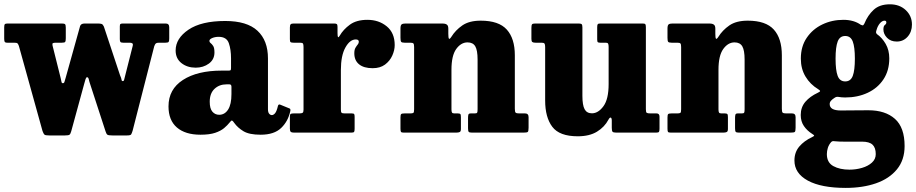

<svg xmlns="http://www.w3.org/2000/svg" viewBox="-22 -632 4366 915"><path d="M291 -261.5 359.5 -507Q363 -520 382 -520H442Q456.5 -520 462.5 -517.8Q468.5 -515.5 473 -505.5L550 -273.5Q556.5 -259 557.2 -252.2Q558 -245.5 563 -245.5Q568.5 -245.5 569.8 -252.8Q571 -260 575 -273.5L610 -411.5Q613 -422 609 -425.2Q605 -428.5 595.5 -428.5H565Q554.5 -428.5 551.8 -432.2Q549 -436 549 -445.5V-506.5Q549 -515.5 552.2 -517.8Q555.5 -520 565 -520H767.5Q784.5 -520 784.5 -502V-449Q784.5 -436.5 781.8 -432.5Q779 -428.5 766.5 -428.5H737Q725.5 -428.5 721.2 -425.5Q717 -422.5 713 -411.5L610 -9Q606 4 602.8 8.8Q599.5 13.5 582 13.5H514.5Q495.5 13.5 490.2 10.2Q485 7 481 -6L408.5 -228.5Q403.5 -243 401.2 -253.5Q399 -264 393 -264Q388.5 -264 385.5 -254.2Q382.5 -244.5 379 -231.5L317.5 -6.5Q314 6 309.5 9.8Q305 13.5 286.5 13.5H214Q194.5 13.5 190 9.8Q185.5 6 180.5 -8L68 -413Q64.5 -422.5 61.2 -425.5Q58 -428.5 44.5 -428.5H13Q2 -428.5 0 -433.5Q-2 -438.5 -2 -449V-501.5Q-2 -513.5 1.2 -516.8Q4.5 -520 15.5 -520H272Q284 -520 287.8 -516.8Q291.5 -513.5 291.5 -500.5V-450Q291.5 -436.5 288.8 -432.5Q286 -428.5 273 -428.5H246Q233 -428.5 229.8 -426.2Q226.5 -424 228.5 -414.5L267 -260.5Q270 -249 271 -242.2Q272 -235.5 277.5 -235.5Q283.5 -235.5 285.2 -242Q287 -248.5 291 -261.5Z M781 -125Q781 -206.5 849.8 -251Q918.5 -295.5 1035 -295.5H1066Q1075 -295.5 1077 -297.5Q1079 -299.5 1079 -308.5V-354Q1079 -396 1068.5 -426.2Q1058 -456.5 1020 -456.5Q1003 -456.5 989.5 -450.8Q976 -445 976 -437.5Q976 -431 982 -426.5Q988 -422 994 -412.8Q1000 -403.5 1000 -382Q1000 -348.5 973.5 -329Q947 -309.5 910.5 -309.5Q870.5 -309.5 842.8 -331.2Q815 -353 815 -391.5Q815 -449 876.2 -490.5Q937.5 -532 1051.5 -532Q1155 -532 1205 -485.5Q1255 -439 1255 -353.5V-111.5Q1255 -96.5 1260.8 -90Q1266.5 -83.5 1273.5 -83.5Q1281.5 -83.5 1289 -92.5Q1296.5 -101.5 1302.5 -127Q1305 -137 1314 -133L1358 -115Q1363.5 -113 1361.5 -103Q1351.5 -54.5 1318 -22.2Q1284.5 10 1220.5 10H1220Q1166 10 1138.5 -6.5Q1111 -23 1094.5 -46Q1087.5 -56.5 1083.8 -57.5Q1080 -58.5 1073 -49Q1062 -35 1046 -21.5Q1030 -8 1003.2 1Q976.5 10 933.5 10Q861 10 821 -24.5Q781 -59 781 -125ZM977.5 -147Q977.5 -114.5 990.2 -99.8Q1003 -85 1022.5 -85Q1049 -85 1065 -109.8Q1081 -134.5 1081 -183.5V-218.5Q1081 -230 1071.5 -230H1057Q1023 -230 1000.2 -208.5Q977.5 -187 977.5 -147Z M1424.5 -407.5Q1424.5 -420 1422 -424.2Q1419.5 -428.5 1407.5 -428.5H1377Q1366 -428.5 1362.8 -431.2Q1359.5 -434 1359.5 -445V-500.5Q1359.5 -512.5 1363.2 -516.2Q1367 -520 1378 -520H1570Q1579.5 -520 1583 -517.2Q1586.5 -514.5 1586.5 -504V-474.5Q1586.5 -442.5 1597 -462Q1614 -491.5 1645.5 -514.5Q1677 -537.5 1729 -537.5Q1783 -537.5 1821 -506.5Q1859 -475.5 1859 -417Q1859 -393 1847.5 -367.2Q1836 -341.5 1812.8 -324.2Q1789.5 -307 1754 -307Q1712 -307 1689.2 -325.5Q1666.5 -344 1666.5 -378Q1666.5 -395 1672 -404.2Q1677.5 -413.5 1682.8 -419.8Q1688 -426 1688 -433Q1688 -444 1673.5 -444Q1645.5 -444 1624 -405.5Q1602.5 -367 1602.5 -298V-110Q1602.5 -98 1605.8 -94.8Q1609 -91.5 1621.5 -91.5H1654.5Q1664 -91.5 1666 -88Q1668 -84.5 1668 -75V-19Q1668 -8 1665.8 -4Q1663.5 0 1653 0H1379.5Q1368.5 0 1364 -3.5Q1359.5 -7 1359.5 -18.5V-77Q1359.5 -87 1363.5 -89.2Q1367.5 -91.5 1377.5 -91.5H1403.5Q1416 -91.5 1420.2 -94.5Q1424.5 -97.5 1424.5 -109.5Z M1933 -428.5H1906Q1893 -428.5 1889.8 -432.8Q1886.5 -437 1886.5 -452V-496Q1886.5 -511.5 1892 -515.8Q1897.5 -520 1911 -520H2087.5Q2099 -520 2106.8 -515.2Q2114.5 -510.5 2114.5 -495.5V-471Q2114.5 -452 2117.5 -447.8Q2120.5 -443.5 2129 -456.5Q2148.5 -488 2181.2 -510.8Q2214 -533.5 2269 -533.5Q2355 -533.5 2393.2 -491Q2431.5 -448.5 2431.5 -368.5V-113.5Q2431.5 -98.5 2435.5 -95Q2439.5 -91.5 2452.5 -91.5H2480.5Q2497 -91.5 2497 -73.5V-23.5Q2497 -6.5 2493 -3.2Q2489 0 2473 0H2227Q2214.5 0 2211.5 -4Q2208.5 -8 2208.5 -21V-70Q2208.5 -80 2210.2 -85.8Q2212 -91.5 2221.5 -91.5H2240Q2249.5 -91.5 2251.8 -94.8Q2254 -98 2254 -111.5V-348Q2254 -392.5 2243 -411.2Q2232 -430 2206 -430Q2175 -430 2152.2 -398.5Q2129.5 -367 2129.5 -299.5V-111Q2129.5 -100 2132 -95.8Q2134.5 -91.5 2143 -91.5H2160Q2169 -91.5 2171.8 -88.5Q2174.5 -85.5 2174.5 -73V-17.5Q2174.5 -5.5 2168.8 -2.8Q2163 0 2152 0H1902Q1891 0 1888.8 -3.8Q1886.5 -7.5 1886.5 -19.5V-72Q1886.5 -85 1889.8 -88.2Q1893 -91.5 1905.5 -91.5H1932.5Q1944 -91.5 1947.8 -94Q1951.5 -96.5 1951.5 -111V-408Q1951.5 -421.5 1948 -425Q1944.5 -428.5 1933 -428.5Z M2576 -153V-408Q2576 -420 2573 -424.2Q2570 -428.5 2559 -428.5H2530Q2519 -428.5 2514.8 -431.8Q2510.5 -435 2510.5 -446.5V-499Q2510.5 -512 2513.5 -516Q2516.5 -520 2529 -520H2734.5Q2746 -520 2749.8 -516.8Q2753.5 -513.5 2753.5 -501.5V-175.5Q2753.5 -131 2764 -111.5Q2774.5 -92 2799 -92Q2829 -92 2853.8 -125.8Q2878.5 -159.5 2878.5 -231.5V-408.5Q2878.5 -419.5 2876 -424Q2873.5 -428.5 2865 -428.5H2838Q2830 -428.5 2827 -431Q2824 -433.5 2824 -444V-502Q2824 -513 2826.5 -516.5Q2829 -520 2839.5 -520H3040Q3051 -520 3053.5 -516.5Q3056 -513 3056 -502V-111Q3056 -97 3060.2 -94.2Q3064.5 -91.5 3078 -91.5H3107Q3121 -91.5 3121 -76V-19Q3121 -7.5 3118.5 -3.8Q3116 0 3105 0H2915Q2901 0 2897.2 -4.2Q2893.5 -8.5 2893.5 -23V-57.5Q2893.5 -69.5 2888.8 -71.5Q2884 -73.5 2877.5 -61.5Q2859 -26.5 2823 -4.5Q2787 17.5 2731.5 17.5Q2644 17.5 2610 -27.8Q2576 -73 2576 -153Z M3205.5 -428.5H3178.5Q3165.5 -428.5 3162.2 -432.8Q3159 -437 3159 -452V-496Q3159 -511.5 3164.5 -515.8Q3170 -520 3183.5 -520H3360Q3371.5 -520 3379.2 -515.2Q3387 -510.5 3387 -495.5V-471Q3387 -452 3390 -447.8Q3393 -443.5 3401.5 -456.5Q3421 -488 3453.8 -510.8Q3486.5 -533.5 3541.5 -533.5Q3627.5 -533.5 3665.8 -491Q3704 -448.5 3704 -368.5V-113.5Q3704 -98.5 3708 -95Q3712 -91.5 3725 -91.5H3753Q3769.5 -91.5 3769.5 -73.5V-23.5Q3769.5 -6.5 3765.5 -3.2Q3761.5 0 3745.5 0H3499.5Q3487 0 3484 -4Q3481 -8 3481 -21V-70Q3481 -80 3482.8 -85.8Q3484.5 -91.5 3494 -91.5H3512.5Q3522 -91.5 3524.2 -94.8Q3526.5 -98 3526.5 -111.5V-348Q3526.5 -392.5 3515.5 -411.2Q3504.5 -430 3478.5 -430Q3447.5 -430 3424.8 -398.5Q3402 -367 3402 -299.5V-111Q3402 -100 3404.5 -95.8Q3407 -91.5 3415.5 -91.5H3432.5Q3441.5 -91.5 3444.2 -88.5Q3447 -85.5 3447 -73V-17.5Q3447 -5.5 3441.2 -2.8Q3435.5 0 3424.5 0H3174.5Q3163.5 0 3161.2 -3.8Q3159 -7.5 3159 -19.5V-72Q3159 -85 3162.2 -88.2Q3165.5 -91.5 3178 -91.5H3205Q3216.5 -91.5 3220.2 -94Q3224 -96.5 3224 -111V-408Q3224 -421.5 3220.5 -425Q3217 -428.5 3205.5 -428.5Z M3794.5 -352.5Q3794.5 -411 3822.8 -452.2Q3851 -493.5 3897 -515.5Q3943 -537.5 3997 -537.5Q4047 -537.5 4080 -514Q4088.5 -510.5 4090.8 -511.2Q4093 -512 4097.5 -520Q4113.5 -559.5 4141.8 -585.5Q4170 -611.5 4219 -611.5Q4265 -611.5 4294.5 -583.8Q4324 -556 4324 -515Q4324 -480.5 4303.5 -457.2Q4283 -434 4251.5 -434Q4222.5 -434 4205.2 -452Q4188 -470 4188 -491.5Q4188 -508 4195 -513Q4202 -518 4202 -525Q4202 -533.5 4193.5 -533.5Q4182 -533.5 4171.2 -520.8Q4160.5 -508 4155.5 -490Q4153 -482.5 4152.8 -478.5Q4152.5 -474.5 4157 -469.5Q4181.5 -452.5 4198.8 -422.8Q4216 -393 4216 -354Q4216 -295.5 4188.2 -253.8Q4160.5 -212 4113 -189.8Q4065.5 -167.5 4006 -167.5Q3998 -167.5 3989.2 -168.2Q3980.5 -169 3971.5 -170.5Q3962.5 -171.5 3954 -165Q3944.5 -159 3938.2 -152Q3932 -145 3932 -136Q3932 -105.5 3985 -105.5Q3996.5 -105.5 4020.5 -105.8Q4044.5 -106 4071.2 -106.2Q4098 -106.5 4116.5 -106.5Q4197 -106.5 4243 -65.5Q4289 -24.5 4289 64Q4289 130.5 4252.5 175Q4216 219.5 4152.8 241.5Q4089.5 263.5 4008.5 263.5Q3892 263.5 3828 228.8Q3764 194 3764 133Q3764 93.5 3787.2 66.2Q3810.5 39 3848 21.5Q3858.5 16.5 3858 14Q3857.5 11.5 3848.5 6Q3824 -9.5 3809 -31.5Q3794 -53.5 3794 -84Q3794 -121 3816 -146.8Q3838 -172.5 3875.5 -190Q3886.5 -195 3886.2 -198.2Q3886 -201.5 3877 -207Q3839 -230 3816.8 -267Q3794.5 -304 3794.5 -352.5ZM3960 -352.5Q3960 -297 3970 -270.5Q3980 -244 4006 -244Q4032 -244 4042 -270.5Q4052 -297 4052 -352.5Q4052 -407.5 4042 -434Q4032 -460.5 4006 -460.5Q3980 -460.5 3970 -434Q3960 -407.5 3960 -352.5ZM4151.5 102.5Q4151.5 72 4136.2 57.5Q4121 43 4085.5 43H3999.5Q3989.5 43 3980.5 42.8Q3971.5 42.5 3961 41.5Q3953.5 40.5 3948.5 40.5Q3943.5 40.5 3939 45Q3928 57.5 3923.2 72.8Q3918.5 88 3918.5 102.5Q3918.5 142.5 3949.2 159.5Q3980 176.5 4026 176.5Q4057.5 176.5 4086.2 168Q4115 159.5 4133.2 143Q4151.5 126.5 4151.5 102.5Z"/></svg>

Font: Besley* Narrow Heavy
Style: Regular
Weight: 800
Width: 4
Designer: Owen Earl
Foundry: indestructible type*
Version: Version 3.000; ttfautohint (v1.8.3)